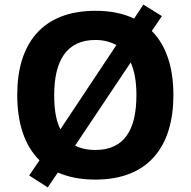

<svg xmlns="http://www.w3.org/2000/svg" viewBox="-20 -772 831 836"><path d="M735 -358C735 -476 705 -573 641 -637L685 -702L604 -752L564 -691C518 -713 462 -725 396 -725C162 -725 55 -580 55 -359C55 -238 86 -139 152 -74L107 -8L188 44L232 -21C277 -1 331 10 395 10C629 10 735 -137 735 -358ZM216 -358C216 -507 269 -598 396 -598C432 -598 462 -589 487 -576L243 -209C223 -248 216 -299 216 -358ZM574 -358C574 -209 523 -119 395 -119C361 -119 330 -126 307 -138L549 -500C566 -463 574 -415 574 -358Z"/></svg>

Font: Noto Sans Canadian Aboriginal
Style: Bold
Weight: 700
Designer: Monotype Design Team, Typotheque's Kevin King
Foundry: Monotype Imaging Inc.
Version: Version 2.004